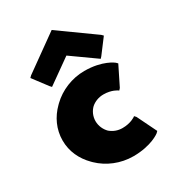

<svg xmlns="http://www.w3.org/2000/svg" viewBox="-200 -946 991 1086"><g transform="rotate(-30 295.5 -403.0)"><path d="M377 -366C431 -366 462 -343 462 -343L466 -340L476 -351L538 -476L528 -486C527 -487 468 -535 350 -535C268 -535 190 -502 135 -449L128 -442C78 -393 47 -328 47 -255C47 -184 77 -121 126 -72L134 -64C189 -11 267 22 350 22C468 22 527 -24 528 -25L538 -35L476 -162L466 -173L462 -170C462 -170 431 -147 377 -147C346 -147 320 -157 297 -176C277 -196 263 -225 263 -257C263 -288 276 -317 297 -337C318 -355 346 -366 377 -366ZM66 -653 137 -559 147 -548 306 -661 465 -548 475 -559 546 -653 535 -664 306 -828 77 -664Z"/></g></svg>

Font: Hussar Woodtype
Style: Ultra
Weight: 900
Foundry: Cannot Into Space Fonts
Version: Version 1.07